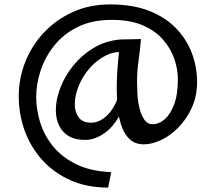

<svg xmlns="http://www.w3.org/2000/svg" viewBox="-20 -780 978 870"><path d="M470 70Q374 70 299 36.5Q224 3 171.5 -55Q119 -113 92 -187.5Q65 -262 65 -345Q65 -425 94.5 -499.5Q124 -574 179 -632.5Q234 -691 310 -725.5Q386 -760 479 -760Q582 -760 656.5 -730.5Q731 -701 779 -650.5Q827 -600 850 -537.5Q873 -475 873 -409Q873 -345 849.5 -293Q826 -241 789.5 -203.5Q753 -166 711 -146Q669 -126 632 -126Q594 -126 570 -147Q546 -168 532.5 -204Q519 -240 514 -284.5Q509 -329 509 -376Q509 -444 515.5 -506Q522 -568 524 -601L619 -603Q614 -550 609.5 -518Q605 -486 603 -462.5Q601 -439 601 -410Q601 -389 602.5 -356.5Q604 -324 611.5 -292Q619 -260 633.5 -238.5Q648 -217 673 -217Q699 -217 725 -238.5Q751 -260 768.5 -305.5Q786 -351 786 -421Q786 -465 770.5 -511.5Q755 -558 720 -599Q685 -640 627.5 -665Q570 -690 487 -690Q398 -690 333.5 -658.5Q269 -627 227 -575Q185 -523 164.5 -461.5Q144 -400 144 -340Q144 -284 162 -225.5Q180 -167 220 -117.5Q260 -68 325 -36Q390 -4 484 0ZM366 -146Q320 -146 290.5 -164Q261 -182 247 -212.5Q233 -243 233 -281Q233 -329 253.5 -382.5Q274 -436 312.5 -483.5Q351 -531 404.5 -563Q458 -595 524 -601L545 -543Q501 -549 460.5 -529Q420 -509 388 -473Q356 -437 337.5 -393Q319 -349 319 -307Q319 -272 336.5 -248Q354 -224 393 -224Q426 -224 457 -249.5Q488 -275 508 -321Q528 -367 527 -430L576 -479Q570 -361 537 -287.5Q504 -214 458 -180Q412 -146 366 -146Z"/></svg>

Font: Marhey Light
Style: Regular
Weight: 300
Designer: Nur Syamsi & Bustanul Arifin
Foundry: Namelatype
Version: Version 1.000